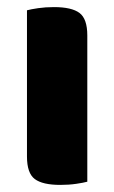

<svg xmlns="http://www.w3.org/2000/svg" viewBox="-20 -513 322 541"><path d="M150 8Q100 8 78 -8.5Q56 -25 56 -72V-484Q67 -487 87.5 -490Q108 -493 132 -493Q182 -493 204 -476.5Q226 -460 226 -413V-1Q215 2 194.5 5Q174 8 150 8Z"/></svg>

Font: Baloo Paaji 2 ExtraBold
Style: Regular
Weight: 800
Designer: Shuchita Grover, Noopur Datye and Ek Type
Foundry: Ek Type
Version: Version 1.640;hotconv 1.0.111;makeotfexe 2.5.65597; ttfautoh